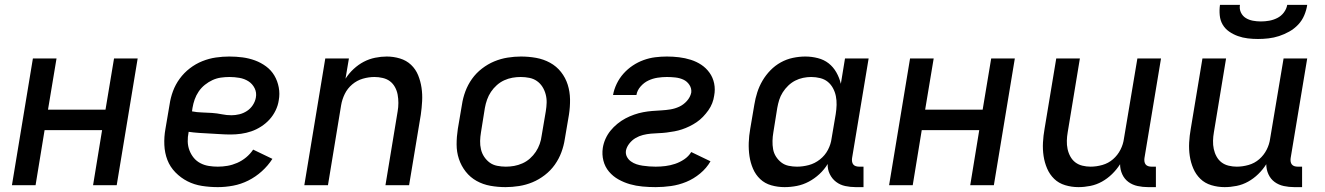

<svg xmlns="http://www.w3.org/2000/svg" viewBox="-20 -760 5440 788"><path d="M29 0 115 -520H212L177 -310H413L448 -520H545L459 0H362L399 -226H163L126 0Z M874 8Q841 8 809 3Q777 -2 749.5 -16Q722 -30 700 -52.5Q678 -75 667 -103.5Q656 -132 654.5 -165Q653 -198 659 -231L676 -331Q680 -359 690 -386Q700 -413 717.5 -437Q735 -461 759 -479.5Q783 -498 810.5 -509Q838 -520 866 -524Q894 -528 921 -528Q949 -528 975.5 -524.5Q1002 -521 1026.5 -512Q1051 -503 1072 -487.5Q1093 -472 1106 -450Q1119 -428 1124 -401.5Q1129 -375 1124 -348Q1121 -327 1111 -306.5Q1101 -286 1086 -269.5Q1071 -253 1051.5 -240.5Q1032 -228 1011.5 -221Q991 -214 969.5 -211Q948 -208 927 -208Q905 -208 883.5 -209.5Q862 -211 840.5 -212Q819 -213 797 -214.5Q775 -216 754 -219V-217Q750 -198 750.5 -179Q751 -160 757.5 -143Q764 -126 775 -112.5Q786 -99 802 -90.5Q818 -82 836.5 -79Q855 -76 874 -76Q894 -76 914 -79.5Q934 -83 953.5 -91.5Q973 -100 990 -114Q1007 -128 1019 -146L1098 -108Q1080 -80 1054.5 -57Q1029 -34 999 -19Q969 -4 937 2Q905 8 874 8ZM930 -287Q946 -287 962.5 -291Q979 -295 993.5 -304.5Q1008 -314 1017.5 -328.5Q1027 -343 1030 -359Q1034 -380 1025 -398Q1016 -416 999.5 -426.5Q983 -437 962.5 -440.5Q942 -444 922 -444Q904 -444 886.5 -441.5Q869 -439 852.5 -431.5Q836 -424 821 -412Q806 -400 795.5 -384.5Q785 -369 779 -352Q773 -335 770 -317L768 -303Q788 -299 808.5 -298.5Q829 -298 850 -296.5Q871 -295 890.5 -291Q910 -287 930 -287Z M1229 0 1315 -520H1412L1398 -437Q1412 -459 1431.5 -477Q1451 -495 1473 -506.5Q1495 -518 1519.5 -523Q1544 -528 1567 -528Q1595 -528 1621.5 -520Q1648 -512 1667 -494Q1686 -476 1696 -451.5Q1706 -427 1710 -400Q1714 -373 1712.5 -345Q1711 -317 1707 -289L1659 0H1562L1612 -303Q1615 -320 1615 -337.5Q1615 -355 1612 -371.5Q1609 -388 1601 -402.5Q1593 -417 1580.5 -426.5Q1568 -436 1551 -440Q1534 -444 1517 -444Q1493 -444 1469 -437Q1445 -430 1425.5 -413.5Q1406 -397 1395 -374.5Q1384 -352 1380 -328L1326 0Z M2055 8Q2023 8 1992.5 2.5Q1962 -3 1936 -17.5Q1910 -32 1891.5 -55.5Q1873 -79 1863.5 -107.5Q1854 -136 1854 -167.5Q1854 -199 1859 -231L1876 -331Q1880 -358 1890 -385Q1900 -412 1917 -436Q1934 -460 1958 -478.5Q1982 -497 2008.5 -508Q2035 -519 2063 -523.5Q2091 -528 2118 -528Q2150 -528 2180.5 -522.5Q2211 -517 2237.5 -502.5Q2264 -488 2282.5 -464.5Q2301 -441 2310 -412.5Q2319 -384 2319.5 -352.5Q2320 -321 2315 -289L2298 -189Q2294 -162 2284 -135Q2274 -108 2257 -84Q2240 -60 2216 -41.5Q2192 -23 2165.5 -12Q2139 -1 2110.5 3.5Q2082 8 2055 8ZM2056 -76Q2073 -76 2090 -79Q2107 -82 2124 -89.5Q2141 -97 2155 -109.5Q2169 -122 2179 -137Q2189 -152 2195 -169Q2201 -186 2203 -203L2220 -303Q2223 -321 2223.5 -338.5Q2224 -356 2219.5 -373Q2215 -390 2206 -404Q2197 -418 2183.5 -427.5Q2170 -437 2152.5 -440.5Q2135 -444 2117 -444Q2100 -444 2083 -441Q2066 -438 2049.5 -430.5Q2033 -423 2019 -410.5Q2005 -398 1995 -383Q1985 -368 1979 -351Q1973 -334 1970 -317L1954 -217Q1951 -199 1950.5 -181.5Q1950 -164 1954 -147Q1958 -130 1967.5 -116Q1977 -102 1990 -92.5Q2003 -83 2020.5 -79.5Q2038 -76 2056 -76Z M2671 8Q2644 8 2617 5.5Q2590 3 2565.5 -4Q2541 -11 2518.5 -23.5Q2496 -36 2479.5 -55.5Q2463 -75 2456.5 -100.5Q2450 -126 2454 -153Q2457 -172 2465 -190Q2473 -208 2485.5 -223.5Q2498 -239 2514 -252Q2530 -265 2547 -274Q2564 -283 2582.5 -289.5Q2601 -296 2619.5 -299.5Q2638 -303 2656.5 -304.5Q2675 -306 2694 -307Q2713 -308 2731.5 -311Q2750 -314 2767.5 -322Q2785 -330 2799 -345.5Q2813 -361 2817 -380Q2819 -397 2809.5 -411.5Q2800 -426 2785 -433Q2770 -440 2752 -442Q2734 -444 2717 -444Q2698 -444 2678.5 -441Q2659 -438 2641 -429.5Q2623 -421 2609 -405Q2595 -389 2592 -370H2496Q2500 -393 2511 -416Q2522 -439 2539 -458Q2556 -477 2577 -491Q2598 -505 2621.5 -513.5Q2645 -522 2669 -525Q2693 -528 2717 -528Q2742 -528 2767 -525Q2792 -522 2815.5 -514.5Q2839 -507 2858.5 -494Q2878 -481 2892 -461.5Q2906 -442 2911 -417.5Q2916 -393 2911 -367Q2909 -352 2903 -336.5Q2897 -321 2887 -307Q2877 -293 2865 -280.5Q2853 -268 2839 -258.5Q2825 -249 2809.5 -241.5Q2794 -234 2779 -229Q2764 -224 2748 -221Q2732 -218 2715.5 -216Q2699 -214 2683.5 -213.5Q2668 -213 2651.5 -211.5Q2635 -210 2619 -206Q2603 -202 2588.5 -193.5Q2574 -185 2563 -171Q2552 -157 2549 -142Q2547 -128 2553 -116.5Q2559 -105 2569.5 -97.5Q2580 -90 2592 -86Q2604 -82 2617.5 -80Q2631 -78 2644.5 -77Q2658 -76 2671 -76Q2691 -76 2711 -78.5Q2731 -81 2750.5 -87.5Q2770 -94 2788 -106Q2806 -118 2817 -136L2896 -98Q2880 -70 2853.5 -48Q2827 -26 2796.5 -13.5Q2766 -1 2734 3.5Q2702 8 2671 8Z M3200 8Q3172 8 3145.5 0.5Q3119 -7 3100 -25Q3081 -43 3070.5 -67.5Q3060 -92 3056 -119Q3052 -146 3053 -174.5Q3054 -203 3059 -231L3076 -331Q3080 -356 3088 -381Q3096 -406 3109.5 -429Q3123 -452 3142 -471.5Q3161 -491 3184.5 -504Q3208 -517 3234 -522.5Q3260 -528 3285 -528Q3311 -528 3336.5 -521.5Q3362 -515 3381 -500Q3400 -485 3412.5 -463Q3425 -441 3431 -416L3448 -520H3545L3477 -111Q3476 -104 3477 -97Q3478 -90 3482 -85Q3486 -80 3492.5 -78Q3499 -76 3506 -76H3524V8H3492Q3470 8 3449 3.5Q3428 -1 3411.5 -13.5Q3395 -26 3385.5 -45.5Q3376 -65 3377 -87Q3363 -64 3343 -45.5Q3323 -27 3299.5 -14.5Q3276 -2 3250.5 3Q3225 8 3200 8ZM3251 -76Q3275 -76 3299.5 -82.5Q3324 -89 3345 -105.5Q3366 -122 3378 -145Q3390 -168 3393 -192L3410 -292Q3413 -311 3413.5 -329.5Q3414 -348 3410.5 -365.5Q3407 -383 3398.5 -398.5Q3390 -414 3377 -424.5Q3364 -435 3346 -439.5Q3328 -444 3309 -444Q3293 -444 3276 -440.5Q3259 -437 3243.5 -429Q3228 -421 3215 -408.5Q3202 -396 3192.5 -381Q3183 -366 3178 -350Q3173 -334 3170 -317L3154 -217Q3151 -200 3150.5 -182Q3150 -164 3153 -147.5Q3156 -131 3165 -117Q3174 -103 3187 -93Q3200 -83 3217 -79.5Q3234 -76 3251 -76Z M3629 0 3715 -520H3812L3777 -310H4013L4048 -520H4145L4059 0H3962L3999 -226H3763L3726 0Z M4406 8Q4378 8 4351.5 0Q4325 -8 4306.5 -26Q4288 -44 4277.5 -68.5Q4267 -93 4263 -120Q4259 -147 4260.5 -175Q4262 -203 4267 -231L4315 -520H4412L4362 -217Q4359 -200 4358.5 -182.5Q4358 -165 4361.5 -148.5Q4365 -132 4373 -117.5Q4381 -103 4393.5 -93.5Q4406 -84 4422.5 -80Q4439 -76 4456 -76Q4480 -76 4504.5 -83Q4529 -90 4548 -106.5Q4567 -123 4578.5 -145.5Q4590 -168 4593 -192L4648 -520H4745L4677 -111Q4676 -104 4677 -97Q4678 -90 4682 -85Q4686 -80 4692.5 -78Q4699 -76 4706 -76H4724V8H4692Q4670 8 4649 3.5Q4628 -1 4611.5 -13Q4595 -25 4586 -44.5Q4577 -64 4577 -86Q4563 -64 4544 -45.5Q4525 -27 4502.5 -14.5Q4480 -2 4455 3Q4430 8 4406 8Z M5006 8Q4978 8 4951.5 0Q4925 -8 4906.5 -26Q4888 -44 4877.5 -68.5Q4867 -93 4863 -120Q4859 -147 4860.5 -175Q4862 -203 4867 -231L4915 -520H5012L4962 -217Q4959 -200 4958.5 -182.5Q4958 -165 4961.5 -148.5Q4965 -132 4973 -117.5Q4981 -103 4993.5 -93.5Q5006 -84 5022.5 -80Q5039 -76 5056 -76Q5080 -76 5104.5 -83Q5129 -90 5148 -106.5Q5167 -123 5178.5 -145.5Q5190 -168 5193 -192L5248 -520H5345L5277 -111Q5276 -104 5277 -97Q5278 -90 5282 -85Q5286 -80 5292.5 -78Q5299 -76 5306 -76H5324V8H5292Q5270 8 5249 3.5Q5228 -1 5211.5 -13Q5195 -25 5186 -44.5Q5177 -64 5177 -86Q5163 -64 5144 -45.5Q5125 -27 5102.5 -14.5Q5080 -2 5055 3Q5030 8 5006 8ZM5143 -600Q5122 -600 5101 -602.5Q5080 -605 5060.5 -612Q5041 -619 5024.5 -630.5Q5008 -642 4998 -659Q4988 -676 4986 -697.5Q4984 -719 4987 -740H5069Q5066 -723 5073 -708.5Q5080 -694 5093 -686Q5106 -678 5122 -675Q5138 -672 5155 -672Q5172 -672 5189 -675Q5206 -678 5222 -686Q5238 -694 5249 -708.5Q5260 -723 5263 -740H5345Q5342 -719 5333 -697.5Q5324 -676 5308 -659Q5292 -642 5271.5 -630.5Q5251 -619 5229.5 -612Q5208 -605 5186 -602.5Q5164 -600 5143 -600Z"/></svg>

Font: Iosevka Custom Medium
Style: Italic
Weight: 500
Italic angle: -9°
Designer: Belleve Invis
Foundry: Belleve Invis
Version: Version 27.0.1